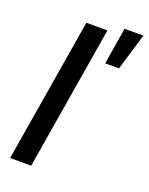

<svg xmlns="http://www.w3.org/2000/svg" viewBox="-143 -837 707 912"><g transform="rotate(20 210.0 -381.5)"><path d="M251.5 -727.5 130.9 0H24.4L145 -727.5ZM294.9 -577.1 325.2 -762.7H420.4L364.7 -577.1Z"/></g></svg>

Font: Inter 18pt Medium
Style: Italic
Weight: 500
Italic angle: -9.3988°
Designer: Rasmus Andersson
Foundry: rsms
Version: Version 4.001;git-66647c0bb